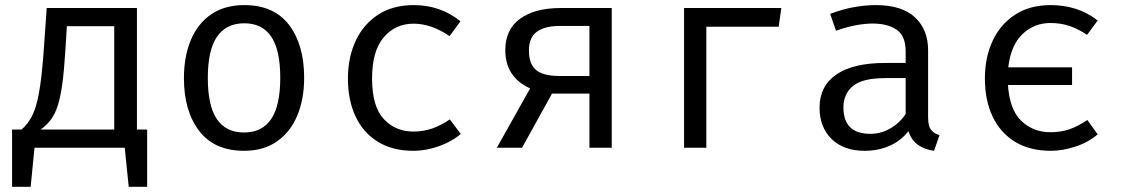

<svg xmlns="http://www.w3.org/2000/svg" viewBox="-20 -571 4348 742"><path d="M26.7 -70.3H63.1Q87.7 -91.3 103.8 -122.8Q120 -154.4 130.5 -211.3Q141 -268.2 148.2 -365.6L160.5 -540H509.2V-70.3H548.7V150.8H477.4L462.1 0H113.3L98.5 150.8H26.7ZM421.5 -469.7H238.5L232.3 -371.8Q227.7 -296.9 220.8 -246.7Q213.8 -196.4 203.3 -163.3Q192.8 -130.3 176.7 -108.7Q160.5 -87.2 136.9 -70.3H421.5Z M924.1 -551.3Q1038.5 -551.3 1096.9 -474.9Q1155.4 -398.5 1155.4 -270.3Q1155.4 -187.7 1128.7 -124.1Q1102.1 -60.5 1050.3 -24.4Q998.5 11.8 923.1 11.8Q808.7 11.8 749.7 -65.1Q690.8 -142.1 690.8 -269.2Q690.8 -352.3 717.4 -416.2Q744.1 -480 796.2 -515.6Q848.2 -551.3 924.1 -551.3ZM924.1 -481Q854.4 -481 818.7 -429.2Q783.1 -377.4 783.1 -269.2Q783.1 -162.1 818.2 -110.5Q853.3 -59 923.1 -59Q992.8 -59 1027.9 -110.8Q1063.1 -162.6 1063.1 -270.3Q1063.1 -377.9 1028.2 -429.5Q993.3 -481 924.1 -481Z M1577.9 -62.6Q1618.5 -62.6 1653.6 -75.6Q1688.7 -88.7 1718.5 -109.7L1760.5 -53.3Q1725.1 -23.1 1675.4 -5.6Q1625.6 11.8 1577.9 11.8Q1497.4 11.8 1440.8 -22.8Q1384.1 -57.4 1354.4 -120.3Q1324.6 -183.1 1324.6 -267.7Q1324.6 -348.7 1354.4 -412.8Q1384.1 -476.9 1441 -514.1Q1497.9 -551.3 1579 -551.3Q1682.1 -551.3 1759.5 -488.7L1717.4 -431.3Q1647.2 -479.5 1577.9 -479.5Q1508.2 -479.5 1463.1 -426.9Q1417.9 -374.4 1417.9 -267.7Q1417.9 -159.5 1463.1 -111Q1508.2 -62.6 1577.9 -62.6Z M1900 0 2028.7 -229.2Q1932.8 -273.3 1932.8 -376.9Q1932.8 -457.4 1990 -498.7Q2047.2 -540 2146.2 -540H2344.1V0H2257.9V-209.2H2113.3L1997.4 0ZM2141.5 -277.4H2257.9V-470.8H2144.1Q2085.6 -470.8 2054.9 -448.5Q2024.1 -426.2 2024.1 -375.9Q2024.1 -323.6 2051.8 -300.5Q2079.5 -277.4 2141.5 -277.4Z M2709.7 0H2623.6V-540H2999.5L2989.2 -467.7H2709.7Z M3566.7 -117.9Q3566.7 -85.1 3577.4 -70.3Q3588.2 -55.4 3610.8 -48.7L3589.7 11.8Q3554.9 7.2 3528.7 -10.5Q3502.6 -28.2 3490.8 -64.1Q3461.5 -26.7 3417.7 -7.4Q3373.8 11.8 3321.5 11.8Q3240.5 11.8 3193.8 -33.8Q3147.2 -79.5 3147.2 -154.9Q3147.2 -238.5 3212.3 -283.1Q3277.4 -327.7 3400.5 -327.7H3480V-372.8Q3480 -431.3 3445.9 -455.6Q3411.8 -480 3351.3 -480Q3324.6 -480 3288.7 -473.6Q3252.8 -467.2 3210.8 -452.3L3188.2 -517.4Q3237.4 -535.9 3281.3 -543.6Q3325.1 -551.3 3364.6 -551.3Q3465.1 -551.3 3515.9 -504.1Q3566.7 -456.9 3566.7 -376.9ZM3343.6 -53.8Q3383.6 -53.8 3419.7 -74.1Q3455.9 -94.4 3480 -130.3V-269.2H3402.1Q3312.8 -269.2 3276.2 -238.5Q3239.5 -207.7 3239.5 -155.9Q3239.5 -53.8 3343.6 -53.8Z M4040.5 -551.3Q4091.8 -551.3 4137.2 -536.9Q4182.6 -522.6 4222.1 -491.8L4181 -436.4Q4144.6 -460.5 4111.3 -471.3Q4077.9 -482.1 4039.5 -482.1Q3976.9 -482.1 3931.8 -439.5Q3886.7 -396.9 3876.4 -310.8H4123.1V-242.6H3875.4Q3881.5 -146.7 3927.4 -103.3Q3973.3 -60 4039.5 -60Q4079.5 -60 4113.1 -71.5Q4146.7 -83.1 4182.1 -107.2L4222.1 -51.8Q4184.6 -20 4135.1 -4.1Q4085.6 11.8 4042.1 11.8Q3960 11.8 3903.1 -22.8Q3846.2 -57.4 3816.2 -120.3Q3786.2 -183.1 3786.2 -267.7Q3786.2 -348.7 3815.9 -412.8Q3845.6 -476.9 3902.6 -514.1Q3959.5 -551.3 4040.5 -551.3Z"/></svg>

Font: FiraCode Nerd Font
Style: Regular
Weight: 400
Designer: Carrois Corporate, Edenspiekermann AG, Nikita Prokopov
Foundry: Carrois Corporate, Edenspiekermann AG, Nikita Prokopov
Version: Version 6.002;Nerd Fonts 2.2.2